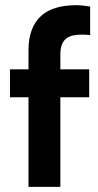

<svg xmlns="http://www.w3.org/2000/svg" viewBox="-20 -726 380 746"><path d="M90.7 -530V0H214.5V-513.7Q214.5 -537.7 220.4 -552.7Q226.3 -567.7 237.3 -576.2Q248.3 -584.7 263.3 -588.1Q278.3 -591.5 297.3 -591.5Q304.5 -591.5 313.8 -591.1Q323 -590.7 330.3 -589.7V-700.5Q319.5 -702.2 305.8 -704Q292 -705.8 276 -705.8Q233 -705.8 198.5 -695.9Q164 -686 140 -664.5Q116 -643 103.4 -609.6Q90.7 -576.2 90.7 -530ZM18.7 -348H326.5V-456.5H18.7Z"/></svg>

Font: Tilda Sans VF
Style: Regular
Weight: 400
Designer: ParaType Ltd
Foundry: ParaType Ltd
Version: Version 1.010